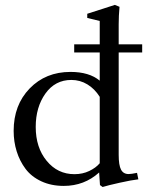

<svg xmlns="http://www.w3.org/2000/svg" viewBox="-20 -746 599 782"><path d="M397.9 15.6 387.2 7.8 383.8 -43.5Q323.2 11.2 239.7 11.2Q188.5 11.2 148.2 -7.6Q107.9 -26.4 84 -58.3Q60.1 -90.3 47.9 -129.6Q35.6 -168.9 35.6 -212.9Q35.6 -318.4 100.8 -385.7Q166 -453.1 267.1 -453.1Q343.3 -453.1 386.2 -417.5V-532.2H282.2V-565.4H386.2V-660.6L335.4 -672.9V-689.9L447.8 -726.1L466.8 -718.3Q463.4 -681.6 463.4 -646.5V-565.4H559.1V-532.2H463.4V-115.7Q463.4 -73.2 472.9 -55.2Q482.4 -37.1 503.9 -37.1Q514.6 -37.1 538.1 -42L543.5 -15.6Q516.6 -12.7 467.3 -1.7Q418 9.3 397.9 15.6ZM283.2 -36.6Q316.4 -36.6 343.5 -49.6Q370.6 -62.5 386.2 -81.1V-351.6Q365.7 -384.3 335.9 -402.3Q306.2 -420.4 270.5 -420.4Q204.6 -420.4 165 -365Q125.5 -309.6 125.5 -229Q125.5 -145 170.2 -90.8Q214.8 -36.6 283.2 -36.6Z"/></svg>

Font: Elstob 10pt
Style: Regular
Weight: 400
Designer: Peter S. Baker
Version: Version 1.015